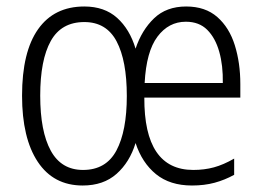

<svg xmlns="http://www.w3.org/2000/svg" viewBox="-20 -562 809 592"><path d="M554 -542Q613 -542 650 -509.5Q687 -477 704 -422.5Q721 -368 721 -303V-261H425Q424 -38 576 -38Q610 -38 639.5 -46Q669 -54 702 -73V-23Q673 -7 641.5 1.5Q610 10 572 10Q504 10 461 -25Q418 -60 398 -121Q380 -62 339.5 -26Q299 10 235 10Q145 10 96.5 -63Q48 -136 48 -267Q48 -402 97.5 -472Q147 -542 240 -542Q302 -542 341 -507Q380 -472 398 -412Q417 -469 455 -505.5Q493 -542 554 -542ZM553 -495Q500 -495 465.5 -449Q431 -403 426 -306H667Q668 -360 656 -402.5Q644 -445 619 -470Q594 -495 553 -495ZM240 -494Q169 -494 136.5 -435.5Q104 -377 104 -267Q104 -157 136.5 -97.5Q169 -38 236 -38Q307 -38 339 -98Q371 -158 371 -266Q371 -375 339.5 -434.5Q308 -494 240 -494Z"/></svg>

Font: Noto Sans Telugu Condensed Light
Style: Regular
Weight: 300
Width: 3
Designer: Jelle Bosma - Monotype Design Team
Foundry: Monotype Imaging Inc.
Version: Version 2.005; ttfautohint (v1.8.4.7-5d5b)